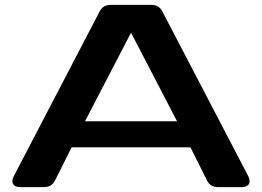

<svg xmlns="http://www.w3.org/2000/svg" viewBox="-20 -770 1078 790"><path d="M37.7 -46.9 390.1 -723.1Q397.3 -737 408.7 -743.5Q420.1 -750 436.5 -750H601.6Q618 -750 629.4 -743.5Q640.8 -737 647.9 -723.1L1000.6 -46.9Q1011.4 -26.1 1004.2 -13Q996.9 0 973.7 0H878.3Q861.9 0 850.5 -6.4Q839.2 -12.9 831.9 -27.3L763.6 -163.7H274.7L206.3 -27.3Q199.1 -13.2 187.7 -6.6Q176.4 0 160 0H64.6Q41.4 0 34 -13Q26.7 -26.1 37.7 -46.9ZM708.5 -271.1 519.1 -635.4 329.8 -271.1Z"/></svg>

Font: Gyrochrome
Style: Regular
Weight: 400
Designer: David Moles
Foundry: David Moles
Version: Version 1.005;Glyphs 3.2.3 (3260)